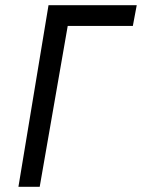

<svg xmlns="http://www.w3.org/2000/svg" viewBox="-20 -720 547 740"><path d="M167 -700 51 0H133L241 -620H492L507 -700Z"/></svg>

Font: Jost
Style: Italic
Weight: 400
Italic angle: -5°
Version: Version 3.710